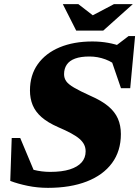

<svg xmlns="http://www.w3.org/2000/svg" viewBox="-20 -891 672 926"><path d="M549.5 -566Q525.5 -591 488.2 -604.8Q451 -618.5 411.5 -618.5Q369.5 -618.5 342.2 -608.5Q315 -598.5 302 -579.2Q289 -560 289 -533Q289 -514.5 299 -499.8Q309 -485 337 -468.5Q365 -452 417 -428.5Q470 -405.5 502 -378.8Q534 -352 548.5 -319Q563 -286 563 -244.5Q563 -162.5 520.2 -104.5Q477.5 -46.5 398.5 -15.8Q319.5 15 211.5 15Q160.5 15 113.2 5.2Q66 -4.5 29.5 -18.5L36.5 -225.5H77.5L164.5 -18L63 -99.5Q102.5 -82 141.8 -72Q181 -62 222 -62Q279 -62 316.8 -74Q354.5 -86 373.8 -108Q393 -130 393 -161Q393 -178.5 386 -193Q379 -207.5 364 -220.8Q349 -234 323.2 -248Q297.5 -262 260 -278Q210 -300 180.2 -326.2Q150.5 -352.5 137.5 -384.2Q124.5 -416 124.5 -454.5Q124.5 -528.5 162.2 -581.5Q200 -634.5 267.8 -662.8Q335.5 -691 425.5 -691Q464.5 -691 501 -684.5Q537.5 -678 566.5 -666.5L534.5 -667L600 -717H631.5L608 -465.5H563.5L502.5 -643ZM620.5 -871 478 -743.5H347.5L283 -871H358L440 -807.5H409L529.5 -871Z"/></svg>

Font: Newsreader 16pt 16pt ExtraBold
Style: Italic
Weight: 800
Italic angle: -17°
Version: Version 1.003